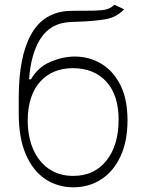

<svg xmlns="http://www.w3.org/2000/svg" viewBox="-20 -773 613 805"><path d="M459.9 -752.8 500.4 -734Q467.7 -699.2 419.6 -691.8Q371.4 -684.3 315 -682.2Q304 -681.8 293 -681.5Q282 -681.1 271 -680.4Q191.8 -675.4 150.6 -612Q109.4 -548.7 101.9 -440.3H109.7Q139.6 -491.8 191.4 -513.8Q243.3 -535.9 293.7 -535.9Q353.3 -535.9 403.6 -506.4Q453.8 -476.9 484.2 -417.6Q514.6 -358.3 514.6 -268.5Q514.6 -181.1 485.6 -118.3Q456.7 -55.4 405.5 -21.7Q354.4 12.1 288 12.4Q220.9 12.1 169.2 -22.7Q117.5 -57.5 88.1 -126.1Q58.6 -194.6 58.6 -296.5V-364Q58.6 -536.2 110.8 -629.4Q163 -722.7 271.3 -727.3Q289.8 -728 306.3 -728Q322.8 -728 337.7 -728Q379.6 -727.6 409.6 -730.6Q439.6 -733.7 459.9 -752.8ZM286.9 -35.5Q375.7 -35.5 426.5 -100Q477.3 -164.4 477.3 -271.3Q477.3 -373.9 426.1 -430.4Q375 -486.9 285.5 -487.2Q198.9 -486.9 148.3 -430.4Q97.7 -373.9 96.2 -271.3Q95.9 -200.6 119 -147.5Q142 -94.5 185 -65Q228 -35.5 286.9 -35.5Z"/></svg>

Font: Inter Extra Light BETA
Style: Regular
Weight: 200
Designer: Rasmus Andersson
Foundry: rsms
Version: Version 3.011;git-f93a4a705